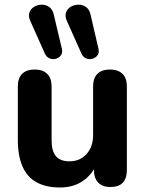

<svg xmlns="http://www.w3.org/2000/svg" viewBox="-20 -799 628 829"><path d="M239.5 10.5Q177.5 10.5 137 -12.4Q96.5 -35.2 76.8 -81.1Q57 -127 57 -195.8V-425.2Q57 -462 75.8 -480.4Q94.5 -498.8 129.5 -498.8Q164.5 -498.8 183.6 -480.4Q202.8 -462 202.8 -425.2V-192.8Q202.8 -147 221.4 -124.8Q240 -102.5 280.5 -102.5Q325 -102.5 353.5 -133.8Q382 -165 382 -216.2V-425.2Q382 -462 400.8 -480.4Q419.5 -498.8 454.5 -498.8Q489.5 -498.8 508.6 -480.4Q527.8 -462 527.8 -425.2V-65.8Q527.8 8.5 456.8 8.5Q422.8 8.5 404.1 -10.6Q385.5 -29.8 385.5 -65.8V-134.8L400.2 -97.2Q378.8 -45.2 337.5 -17.4Q296.2 10.5 239.5 10.5ZM331.8 -567.5 268.8 -708.5Q259.5 -729.8 265.2 -745.5Q271 -761.2 285.8 -769.9Q300.5 -778.5 318.5 -778.8Q336.5 -779 351 -769Q365.5 -759 370.8 -736.8L405 -589Q409.2 -571.8 401.1 -560.4Q393 -549 379.1 -545.2Q365.2 -541.5 352 -547Q338.8 -552.5 331.8 -567.5ZM173.8 -567.5 110.8 -708.5Q101.5 -729.8 107.2 -745.5Q113 -761.2 127.8 -769.9Q142.5 -778.5 160.1 -778.8Q177.8 -779 192.2 -769Q206.8 -759 212 -736.8L247 -589Q251.2 -571.8 243.1 -560.4Q235 -549 221.1 -545.2Q207.2 -541.5 194 -547Q180.8 -552.5 173.8 -567.5Z"/></svg>

Font: Nunito ExtraLight
Style: Regular
Weight: 200
Designer: Vernon Adams
Foundry: Vernon Adams
Version: Version 3.602;April 4, 2023;FontCreator 14.0.0.2856 64-bit